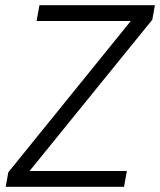

<svg xmlns="http://www.w3.org/2000/svg" viewBox="-20 -720 617 740"><path d="M2 0 12 -56 484 -639H121L132 -700H577L567 -644L94 -61H469L458 0Z"/></svg>

Font: DM Sans 9pt Light
Style: Italic
Weight: 300
Italic angle: -10°
Version: Version 4.004;gftools[0.9.30]